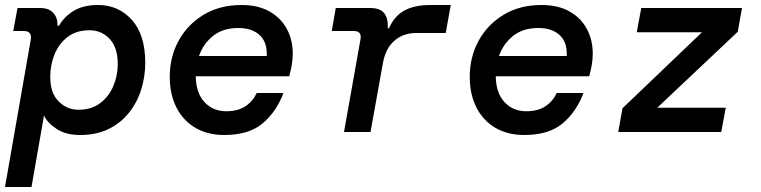

<svg xmlns="http://www.w3.org/2000/svg" viewBox="-23 -528 3043 768"><path d="M-3 220 100 -369Q106 -404 72 -404H30L47 -496H138Q172 -496 189.5 -477Q207 -458 207 -431V-425H213Q234 -462 272.5 -485Q311 -508 369 -508Q451 -508 504.5 -448.5Q558 -389 558 -277Q558 -221 541.5 -169Q525 -117 492 -76Q459 -35 410.5 -11.5Q362 12 297 12Q241 12 204 -12Q167 -36 153 -66L103 220ZM291 -89Q342 -89 377 -115Q412 -141 430 -183Q448 -225 448 -272Q448 -338 415.5 -372.5Q383 -407 335 -407Q283 -407 248 -380.5Q213 -354 195.5 -311.5Q178 -269 178 -220Q178 -156 211.5 -122.5Q245 -89 291 -89Z M874 12Q808 12 759 -16.5Q710 -45 683 -97.5Q656 -150 656 -221Q656 -300 691.5 -365Q727 -430 791.5 -469Q856 -508 943 -508Q1009 -508 1054.5 -482.5Q1100 -457 1124 -413Q1148 -369 1148 -313Q1148 -291 1144 -268Q1140 -245 1134 -223H760Q761 -156 795 -119.5Q829 -83 882 -83Q928 -83 958 -102.5Q988 -122 1004 -156H1111Q1082 -80 1027 -34Q972 12 874 12ZM930 -416Q869 -416 829.5 -384.5Q790 -353 773 -304H1044V-314Q1044 -363 1013.5 -389.5Q983 -416 930 -416Z M1353 0 1419 -371Q1425 -404 1392 -404H1304L1320 -496H1457Q1497 -496 1513.5 -475.5Q1530 -455 1528 -418V-415H1533Q1555 -465 1595.5 -486.5Q1636 -508 1699 -508H1780L1760 -396H1642Q1590 -396 1554.5 -365Q1519 -334 1509 -277L1459 0Z M2074 12Q2008 12 1959 -16.5Q1910 -45 1883 -97.5Q1856 -150 1856 -221Q1856 -300 1891.5 -365Q1927 -430 1991.5 -469Q2056 -508 2143 -508Q2209 -508 2254.5 -482.5Q2300 -457 2324 -413Q2348 -369 2348 -313Q2348 -291 2344 -268Q2340 -245 2334 -223H1960Q1961 -156 1995 -119.5Q2029 -83 2082 -83Q2128 -83 2158 -102.5Q2188 -122 2204 -156H2311Q2282 -80 2227 -34Q2172 12 2074 12ZM2130 -416Q2069 -416 2029.5 -384.5Q1990 -353 1973 -304H2244V-314Q2244 -363 2213.5 -389.5Q2183 -416 2130 -416Z M2450 0 2467 -95 2785 -399H2524L2542 -496H2945L2928 -401L2606 -97H2880L2862 0Z"/></svg>

Font: DM Mono Medium
Style: Italic
Weight: 500
Italic angle: -10°
Designer: Colophon Foundry
Foundry: Colophon Foundry
Version: Version 1.000; ttfautohint (v1.8.2.53-6de2)